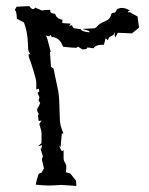

<svg xmlns="http://www.w3.org/2000/svg" viewBox="-20 -599 484 625"><path d="M228.5 6.3 179.2 2.9Q151.4 4.9 141.1 4.9Q119.6 4.9 96.2 2Q99.1 -14.2 106 -33.2L115.7 -37.6L123 -50.8L116.2 -80.6L119.6 -90.3L111.8 -115.2L114.3 -114.7L117.2 -126.5L103.5 -122.6L115.2 -133.3V-165Q115.2 -173.3 107.9 -195.3L115.2 -206.5L106 -205.1L103.5 -224.1L106.9 -227.5Q102.1 -232.4 100.6 -242.7L110.8 -263.2L105.5 -272.5L108.4 -282.2L102.1 -296.9L107.9 -301.3L106.4 -310.5L98.1 -307.6V-331.5Q98.1 -339.4 88.4 -370.6Q79.6 -398.9 76.4 -406.5Q73.2 -414.1 73.2 -418.5L73.7 -424.3L79.6 -420.9Q71.8 -432.6 71.5 -440.9Q71.3 -449.2 70.8 -458Q69.8 -494.1 58.1 -525.9L34.7 -538.1Q34.7 -560.1 28.3 -567.4L34.2 -577.1L75.7 -579.1Q82 -569.3 87.4 -569.3Q91.3 -569.3 94.7 -574.2L117.2 -564.5Q123 -566.9 143.6 -566.9V-562.5Q143.6 -554.7 159.7 -554.2Q163.1 -538.1 183.6 -534.7L182.6 -523.9L210.4 -522L204.6 -514.6L214.4 -517.1Q217.3 -506.8 222.7 -506.8L243.2 -503.9Q245.1 -496.1 271 -493.7L270.5 -498L248 -504.9L285.6 -506.8Q291 -506.8 297.6 -514.6Q304.2 -522.5 319.8 -528.8Q339.4 -536.1 341.8 -552.2Q342.8 -557.6 352.1 -557.6Q356.4 -557.6 360.4 -568.4Q368.7 -573.2 376 -573.2Q384.8 -573.2 391.1 -570.6Q397.5 -567.9 403.3 -564.9Q397 -563.5 396 -559.1H404.3Q405.3 -557.1 427.7 -545.4L432.6 -509.3L409.7 -490.2Q386.7 -491.7 363.3 -492.2L356 -477.5L353 -484.4L354.5 -494.6L348.6 -484.4Q333.5 -480.5 331.5 -467.8L323.7 -474.6L318.4 -453.6Q290 -453.6 284.7 -441.9Q268.1 -444.3 263.7 -444.3L261.7 -439.5L248.5 -438L233.4 -447.3Q230.5 -443.4 226.1 -443.4Q216.3 -443.4 185.5 -446.8L182.6 -453.1Q173.3 -476.1 148.4 -479L143.6 -485.8L141.1 -480.5L129.4 -483.4Q132.3 -478 134 -472.4Q135.7 -466.8 138.7 -454.6Q141.6 -442.4 145.5 -429.2L142.6 -430.7L146 -381.3L154.3 -375.5L169.9 -300.8Q173.3 -283.7 174.8 -210.9Q174.8 -190.9 186.5 -164.6L181.2 -164.1L177.2 -120.1L171.9 -126Q179.2 -107.4 182.1 -107.4Q186.5 -107.4 187 -112.8V-85.4Q187 -75.7 191.4 -69.8Q195.8 -64 195.8 -55.2Q195.8 -42.5 194.3 -38.1L209 -34.2L227.5 -10.7Z"/></svg>

Font: Truetypewriter PolyglOTT
Style: Regular
Weight: 400
Designer: Sergey Beatoff a.k.a. Sam_T
Version: Version 3.76